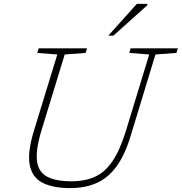

<svg xmlns="http://www.w3.org/2000/svg" viewBox="-20 -955 932 985"><path d="M192.5 -285Q162.5 -186 169.8 -129.2Q177 -72.5 221.5 -48.8Q266 -25 346.5 -25Q417 -25 468.5 -48.8Q520 -72.5 558.2 -129.8Q596.5 -187 627 -287L745.5 -675.5L643 -683.5L650 -707H892.5L885 -683.5L777.5 -675.5L650 -257Q620 -158 576.5 -99.5Q533 -41 474.5 -15.5Q416 10 340.5 10Q252 10 198.5 -17.2Q145 -44.5 132.5 -108.8Q120 -173 154 -284L274 -675.5L171 -683.5L178.5 -707H426.5L419 -683.5L312 -675.5ZM535.5 -772 682 -935H736.5L734.5 -927L561.5 -772Z"/></svg>

Font: Newsreader Caption ExtraLight
Style: Italic
Weight: 275
Italic angle: -17°
Designer: Hugues Gentile
Foundry: Production Type
Version: Version 1.001